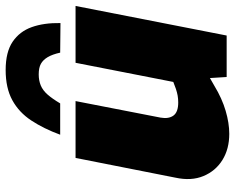

<svg xmlns="http://www.w3.org/2000/svg" viewBox="-94 -708 811 662"><g transform="rotate(-90 311.0 -376.5)"><path d="M181 9Q129 9 91 -14.5Q53 -38 35.5 -80Q18 -122 30 -177L98 -521H294L237 -228Q232 -200 244 -183.5Q256 -167 289 -167Q302 -167 313 -169Q324 -171 336 -175L360 -184L426 -521H622L520 0H377L371 -96L407 -77L346 -42Q303 -16 260.5 -3.5Q218 9 181 9ZM401 -762Q463 -762 498.5 -738Q534 -714 549 -672Q564 -630 563 -573L461 -574Q455 -601 445.5 -617Q436 -633 422.5 -640.5Q409 -648 386 -648Q365 -648 348 -641Q331 -634 316.5 -617.5Q302 -601 286 -574H178Q199 -631 227 -673.5Q255 -716 297 -739Q339 -762 401 -762Z"/></g></svg>

Font: REM ExtraBold
Style: Italic
Weight: 800
Italic angle: -11°
Designer: Octavio Pardo
Foundry: Ashler Design
Version: Version 1.005;gftools[0.9.28]